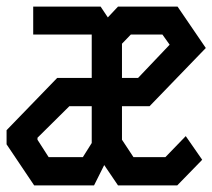

<svg xmlns="http://www.w3.org/2000/svg" viewBox="-23 -564 646 584"><path d="M78 -544V-459H256V-327H151L-3 -168V-125L81 0H263L294 -62L336 0H516L592 -78L542 -150L480 -86H383L348 -139V-241H432L603 -418L517 -544H336L305 -511L283 -544ZM348 -431 375 -459H471L493 -428L397 -327H348ZM91 -139V-145L188 -241H256V-129L229 -86H125Z"/></svg>

Font: Kode Mono Medium
Style: Regular
Weight: 500
Monospace: yes
Designer: Isa Ozler
Foundry: Kadena LLC
Version: Version 1.206;gftools[0.9.28]